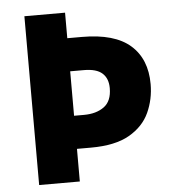

<svg xmlns="http://www.w3.org/2000/svg" viewBox="-52 -761 725 809"><g transform="rotate(-5 311.0 -357.0)"><path d="M586 -383Q586 -319 560.5 -263Q535 -207 475 -172.5Q415 -138 312 -138H253V0H81V-714H253V-606H315Q453 -606 519.5 -547.5Q586 -489 586 -383ZM295 -278Q347 -278 380 -302Q413 -326 413 -381Q413 -422 388.5 -444Q364 -466 311 -466H253V-278Z"/></g></svg>

Font: Noto Sans Georgian ExtraBold
Style: Regular
Weight: 800
Designer: Monotype Design Team, Akaki Razmadze
Foundry: Google LLC
Version: Version 2.005; ttfautohint (v1.8.4.7-5d5b)